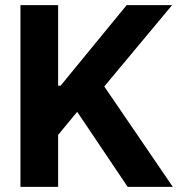

<svg xmlns="http://www.w3.org/2000/svg" viewBox="-20 -727 703 747"><path d="M59.6 -707H206.1V-393.6H215.8L472.7 -707H649.4L385.7 -390.6L652.3 0H476.6L280.3 -292L206.1 -202.1V0H59.6Z"/></svg>

Font: Pretendard
Style: Bold
Weight: 700
Designer: Base glyphs from Inter by Rasmus Andersson; Hangeul glyphs from Noto Sans CJK(Source Han Sans) by Jang Soo-young and Kan
Foundry: Kil Hyung-jin
Version: Version 1.309